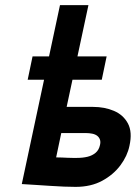

<svg xmlns="http://www.w3.org/2000/svg" viewBox="-20 -720 530 749"><path d="M343 -303H240L325 -700H214L65 -2Q65 -2 80.5 -1Q96 0 121 1.5Q146 3 174.5 5Q203 7 229.5 8Q256 9 275 9Q335 9 379 -15Q423 -39 450 -75.5Q477 -112 485 -151Q497 -205 479 -238.5Q461 -272 424.5 -287.5Q388 -303 343 -303ZM280 -104Q273 -104 263.5 -104Q254 -104 243.5 -104.5Q233 -105 221.5 -105.5Q210 -106 199 -106L219 -201H313Q328 -201 340 -198.5Q352 -196 359.5 -190Q367 -184 370 -175Q373 -166 370 -154Q366 -135 353 -124Q340 -113 321.5 -108.5Q303 -104 280 -104ZM107 -500 88 -409H377L396 -500Z"/></svg>

Font: Advent Pro
Style: Bold Italic
Weight: 700
Italic angle: -12°
Designer: VivaRado, Andreas Kalpakidis
Foundry: VivaRado, Andreas Kalpakidis
Version: Version 3.000